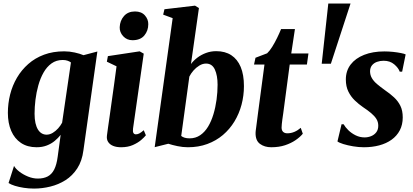

<svg xmlns="http://www.w3.org/2000/svg" viewBox="-20 -850 2416 1122"><path d="M467.5 28.5Q459.5 91 431.5 134Q403.5 177 362.8 202.8Q322 228.5 274.5 240.2Q227 252 179 252Q148 252 119 247.5Q90 243 66.8 235.8Q43.5 228.5 30 219.5L62 119.5Q71 136 93 153Q115 170 143.8 181.8Q172.5 193.5 201 193.5Q235 193.5 258.8 181Q282.5 168.5 296.8 140.5Q311 112.5 317 66.5L334.5 -62Q320 -43.5 300 -26.8Q280 -10 253.5 0.2Q227 10.5 194 10.5Q140 10.5 102.5 -14.8Q65 -40 45.5 -85.2Q26 -130.5 26 -190.5Q26 -245 39.2 -297.8Q52.5 -350.5 79.2 -396Q106 -441.5 145.5 -476.2Q185 -511 237.5 -530.5Q290 -550 355 -550Q386 -550 416.5 -543.2Q447 -536.5 468 -527.5L549 -549ZM394.5 -485Q387 -491 374.8 -495.2Q362.5 -499.5 346.5 -499.5Q309 -499.5 281.2 -479.5Q253.5 -459.5 234.5 -426Q215.5 -392.5 204 -351.2Q192.5 -310 187.2 -267Q182 -224 182 -185.5Q182 -154 187.2 -131Q192.5 -108 201.8 -93Q211 -78 224 -70.5Q237 -63 252 -63Q270.5 -63 288 -73.5Q305.5 -84 319.8 -100Q334 -116 343 -133Z M687.5 10.5Q660.5 10.5 641 2.5Q621.5 -5.5 611.8 -20.8Q602 -36 605 -58.5Q607 -75.5 611.2 -104.5Q615.5 -133.5 621 -172.8Q626.5 -212 633 -258.5Q639.5 -305 646.8 -356.8Q654 -408.5 661 -462.5L604.5 -489.5L610.5 -522L796 -550L820 -536.5L757.5 -99.5Q755 -81.5 759.5 -73.2Q764 -65 774 -65Q784 -65 794.2 -70.2Q804.5 -75.5 820 -89L832.5 -59.5Q824 -48.5 805 -32Q786 -15.5 756.5 -2.5Q727 10.5 687.5 10.5ZM754 -615Q721.5 -615 700 -638.2Q678.5 -661.5 679.5 -691Q681 -729.5 704.5 -756.2Q728 -783 769 -783Q806.5 -783 826.8 -760Q847 -737 846.5 -708.5Q846.5 -670.5 823.5 -642.8Q800.5 -615 754 -615Z M1096 -476Q1111 -496 1133.2 -513Q1155.5 -530 1183.8 -540.5Q1212 -551 1243.5 -551Q1295.5 -551 1331.5 -527.5Q1367.5 -504 1386.5 -458.8Q1405.5 -413.5 1405.5 -347Q1405.5 -291 1391.5 -238.2Q1377.5 -185.5 1350 -140.2Q1322.5 -95 1282.8 -61.2Q1243 -27.5 1191.5 -8.5Q1140 10.5 1078 10.5Q1048.5 10.5 1017.5 4Q986.5 -2.5 963.5 -10L884 10L989 -744L933.5 -764.5L941 -796L1119.5 -817L1142.5 -803ZM1039 -55.5Q1047 -49 1059.2 -45.2Q1071.5 -41.5 1088 -41.5Q1123 -41.5 1150 -60Q1177 -78.5 1196 -110Q1215 -141.5 1227.2 -182.2Q1239.5 -223 1245.5 -267.5Q1251.5 -312 1251.5 -355Q1251.5 -409 1235.5 -443.8Q1219.5 -478.5 1184 -478.5Q1164 -478.5 1144.8 -466.8Q1125.5 -455 1110.5 -437.8Q1095.5 -420.5 1086.5 -402.5Z M1635 -186.5Q1632 -167 1630 -152Q1628 -137 1626.8 -125.2Q1625.5 -113.5 1625.5 -104.5Q1625.5 -88 1634.5 -79.5Q1643.5 -71 1659 -71Q1680.5 -71 1700.5 -79.5Q1720.5 -88 1737.5 -103L1749.5 -68.5Q1733.5 -49 1707.2 -31Q1681 -13 1645.5 -1.2Q1610 10.5 1565 10.5Q1526 10.5 1499.2 -9.2Q1472.5 -29 1473.5 -74Q1473.5 -77.5 1474.2 -84.5Q1475 -91.5 1476.8 -104Q1478.5 -116.5 1481 -136.5Q1483.5 -156.5 1487.5 -187L1525.5 -473H1464.5L1473 -512.5L1541 -538.5Q1555.5 -552 1570.8 -576.5Q1586 -601 1599.5 -628.8Q1613 -656.5 1622.5 -680H1703.5L1682 -537.5H1782.5L1773.5 -473H1673Z M2028.5 -829.5 1913.5 -477.5H1860L1898.5 -829.5Z M2330 -431H2316Q2308.5 -453 2283.8 -474Q2259 -495 2222 -495Q2201 -495 2183 -488.5Q2165 -482 2154 -468.5Q2143 -455 2142.5 -434Q2142.5 -412 2153 -393.8Q2163.5 -375.5 2183.2 -358.8Q2203 -342 2229.5 -323Q2259 -303 2282.5 -281.2Q2306 -259.5 2319.8 -231.5Q2333.5 -203.5 2333.5 -164Q2333.5 -121 2316.2 -88.2Q2299 -55.5 2268.2 -33.5Q2237.5 -11.5 2196.2 -0.5Q2155 10.5 2106.5 10.5Q2075.5 10.5 2043.2 5Q2011 -0.5 1986.2 -8.2Q1961.5 -16 1952 -23.5L1976 -124H1988Q1997.5 -107 2015.5 -89.2Q2033.5 -71.5 2058.2 -59.2Q2083 -47 2110.5 -47Q2130.5 -47 2149 -54.5Q2167.5 -62 2179 -77.2Q2190.5 -92.5 2190.5 -115.5Q2190.5 -137.5 2179.5 -155Q2168.5 -172.5 2148.5 -189.2Q2128.5 -206 2100.5 -224.5Q2076.5 -241 2053.5 -263Q2030.5 -285 2015.8 -314.8Q2001 -344.5 2001 -385.5Q2001 -436 2029 -472.8Q2057 -509.5 2107.8 -529.5Q2158.5 -549.5 2226 -549.5Q2251.5 -549.5 2277.2 -546.8Q2303 -544 2322.8 -540Q2342.5 -536 2350.5 -532Z"/></svg>

Font: Merriweather 60pt ExtraBold
Style: Italic
Weight: 800
Italic angle: -7.8°
Version: Version 2.101